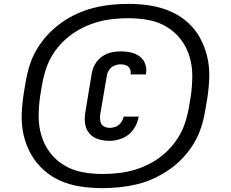

<svg xmlns="http://www.w3.org/2000/svg" viewBox="-20 -836 1192 991"><path d="M508 135Q553 135 597 130.5Q641 126 685.5 115.5Q730 105 772.5 85.5Q815 66 854 39Q893 12 925.5 -23Q958 -58 982 -98.5Q1006 -139 1019.5 -182.5Q1033 -226 1040 -270L1049 -323Q1058 -379 1060 -435Q1062 -491 1049.5 -543.5Q1037 -596 1011.5 -642Q986 -688 946.5 -722.5Q907 -757 858 -778Q809 -799 754.5 -807.5Q700 -816 644 -816Q600 -816 555.5 -811.5Q511 -807 466.5 -796Q422 -785 379.5 -766Q337 -747 298 -719.5Q259 -692 226.5 -657Q194 -622 170 -581.5Q146 -541 132.5 -497.5Q119 -454 112 -410L103 -357Q94 -301 92 -245Q90 -189 102.5 -136.5Q115 -84 141 -38.5Q167 7 206 42Q245 77 294 98Q343 119 397.5 127Q452 135 508 135ZM546 -109Q580 -109 614 -123.5Q648 -138 669 -168.5Q690 -199 696 -234H618Q615 -218 604.5 -203.5Q594 -189 578 -182.5Q562 -176 546 -176Q529 -176 515 -184.5Q501 -193 498 -209.5Q495 -226 497 -243L531 -443Q533 -459 543 -474.5Q553 -490 569.5 -497Q586 -504 603 -504Q617 -504 630.5 -499Q644 -494 650.5 -481Q657 -468 654 -454V-452H733Q733 -454 734 -457Q738 -483 729 -507Q720 -531 700 -545.5Q680 -560 654.5 -565.5Q629 -571 603 -571Q578 -571 552.5 -565Q527 -559 504.5 -542.5Q482 -526 469.5 -502.5Q457 -479 453 -454L420 -254Q415 -224 419.5 -195.5Q424 -167 442.5 -146Q461 -125 489 -117Q517 -109 546 -109ZM510 62Q456 62 405 52.5Q354 43 311 17Q268 -9 238 -48.5Q208 -88 193.5 -137Q179 -186 179.5 -239Q180 -292 188 -345L197 -398Q204 -440 218 -482Q232 -524 257 -562Q282 -600 316 -631Q350 -662 390 -684Q430 -706 472 -719Q514 -732 557 -737Q600 -742 642 -742Q696 -742 747 -732.5Q798 -723 841 -697Q884 -671 914 -631.5Q944 -592 958.5 -543Q973 -494 972.5 -441Q972 -388 964 -335L955 -282Q948 -240 934 -198.5Q920 -157 895 -119Q870 -81 836 -49.5Q802 -18 762 4Q722 26 680 39Q638 52 595 57Q552 62 510 62Z"/></svg>

Font: Iosevka Sparkle Oblique
Style: Bold
Weight: 700
Italic angle: -9°
Designer: Belleve Invis
Foundry: Belleve Invis
Version: Version 4.5.0; ttfautohint (v1.8.3)